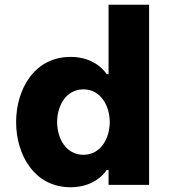

<svg xmlns="http://www.w3.org/2000/svg" viewBox="-20 -780 713 810"><path d="M278 10C382 10 426 -56 430 -63H438V0H609V-760H438V-467H430C426 -474 382 -540 278 -540C123 -540 48 -401 48 -265C48 -129 123 10 278 10ZM332 -127C257 -127 221 -198 221 -265C221 -332 257 -403 332 -403C406 -403 443 -332 443 -265C443 -198 406 -127 332 -127Z"/></svg>

Font: Be Vietnam Pro ExtraBold
Style: Regular
Weight: 800
Designer: Lam Bao, Tony Le, Vietanh Nguyen
Foundry: Yellow Type Foundry
Version: Version 1.002